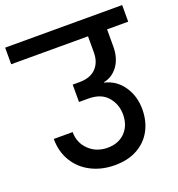

<svg xmlns="http://www.w3.org/2000/svg" viewBox="-157 -849 886 956"><g transform="rotate(-20 286.0 -371.5)"><path d="M484 -561Q484 -500 455 -459.5Q426 -419 379 -410V-408Q440 -394 476.5 -341.5Q513 -289 513 -219Q513 -156 486.5 -107Q460 -58 410 -30.5Q360 -3 291 -3Q221 -3 165.5 -31.5Q110 -60 79 -111.5Q48 -163 48 -230H148Q148 -173 187.5 -135Q227 -97 286 -97Q344 -97 379 -133Q414 -169 414 -227Q414 -281 380 -320.5Q346 -360 279 -360H229V-452H265Q322 -452 352.5 -483Q383 -514 383 -567V-652H-24V-740H596V-652H484Z"/></g></svg>

Font: A Bank Premium Med
Style: Regular
Weight: 500
Designer: Ninad Kale (Devanagari), Jonny Pinhorn (Latin), Htun Naung (Myanmar)
Foundry: Indian Type Foundry
Version: 4.004